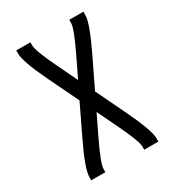

<svg xmlns="http://www.w3.org/2000/svg" viewBox="-178 -633 855 941"><g transform="rotate(-30 250.0 -162.5)"><path d="M60 205V187Q60 141 124 8L206 -163L124 -333Q60 -466 60 -512V-530H140V-512Q140 -481 196 -365L250 -253L304 -365Q360 -481 360 -512V-530H440V-512Q440 -466 376 -333L294 -163L376 8Q440 141 440 187V205H360V187Q360 156 304 40L250 -72L196 40Q140 156 140 187V205Z"/></g></svg>

Font: Iosevka SS08
Style: Regular
Weight: 400
Monospace: yes
Designer: Belleve Invis
Foundry: Belleve Invis
Version: 2.1.0; ttfautohint (v1.8.2)